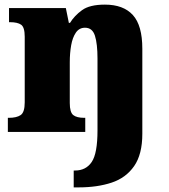

<svg xmlns="http://www.w3.org/2000/svg" viewBox="-20 -571 731 831"><path d="M299 240V167H305Q352 167 377 130Q402 93 402 -7V-317Q402 -381 391 -416Q380 -451 348 -451Q323 -451 308.5 -430Q294 -409 288 -375Q282 -341 282 -301V-125Q282 -85 297 -73Q312 -61 345 -61H349V0H14V-61H18Q52 -61 69.5 -73Q87 -85 87 -128V-412Q87 -453 71.5 -464Q56 -475 23 -475H19V-536H265L278 -472H283Q302 -503 335 -527Q368 -551 434 -551Q514 -551 555 -506Q596 -461 596 -360V8Q596 97 560.5 148Q525 199 463 219.5Q401 240 321 240Z"/></svg>

Font: Noto Serif Myanmar Black
Style: Regular
Weight: 900
Designer: Ben Mitchell and the Monotype Design Team
Foundry: Monotype Imaging Inc.
Version: Version 2.106; ttfautohint (v1.8.4.7-5d5b)